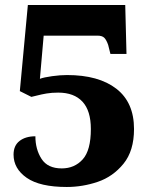

<svg xmlns="http://www.w3.org/2000/svg" viewBox="-20 -735 599 765"><path d="M34 -119Q34 -155 58 -173.5Q82 -192 121 -192Q121 -140 145.5 -102Q170 -64 226 -64Q277 -64 309.5 -100Q342 -136 342 -221Q342 -294 308.5 -330Q275 -366 212 -366Q186 -366 165.5 -362.5Q145 -359 128 -354.5Q111 -350 105 -349L59 -372L91 -715H479L484 -520H420L411 -556Q404 -576 395.5 -584.5Q387 -593 368 -593H154L139 -421Q155 -427 187.5 -431.5Q220 -436 247 -436Q373 -436 443.5 -381.5Q514 -327 514 -221Q514 -134 472 -82.5Q430 -31 369.5 -10.5Q309 10 246 10Q139 10 86.5 -26.5Q34 -63 34 -119Z"/></svg>

Font: Noto Serif ExtraBold
Style: Regular
Weight: 800
Designer: Monotype Design Team
Foundry: Monotype Imaging Inc.
Version: Version 1.001